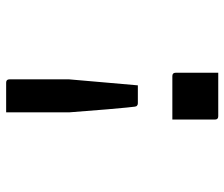

<svg xmlns="http://www.w3.org/2000/svg" viewBox="-74 -506 747 640"><g transform="rotate(90 300.0 -185.5)"><path d="M222 -539H367Q378 -539 378 -528V-386H233Q222 -386 222 -397ZM264 -271H324Q329 -271 332 -268Q334 -267 335 -261Q336 -255 338 -234Q340 -213 344 -168Q348 -123 354 -42V168H255Q244 168 244 157V-42Q249 -102 254 -157Q259 -212 264 -271Z"/></g></svg>

Font: Recursive Mn Lnr St
Style: Regular
Weight: 400
Monospace: yes
Version: Version 1.079;hotconv 1.0.112;makeotfexe 2.5.65598; ttfautoh